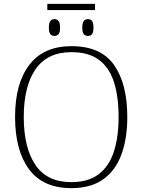

<svg xmlns="http://www.w3.org/2000/svg" viewBox="-20 -964 738 994"><path d="M225 -912V-944H472V-912ZM262 -778Q249 -778 241 -787Q233 -796 233 -821Q233 -846 241 -855.5Q249 -865 262 -865Q275 -865 283 -855.5Q291 -846 291 -821Q291 -796 283 -787Q275 -778 262 -778ZM435 -778Q422 -778 414 -787Q406 -796 406 -821Q406 -846 414 -855.5Q422 -865 435 -865Q449 -865 456.5 -855.5Q464 -846 464 -821Q464 -796 456.5 -787Q449 -778 435 -778ZM349 10Q203 10 130.5 -87.5Q58 -185 58 -359Q58 -532 132 -628.5Q206 -725 350 -725Q502 -725 570.5 -627.5Q639 -530 639 -358Q639 -247 608.5 -164Q578 -81 514 -35.5Q450 10 349 10ZM349 -21Q436 -21 490 -61.5Q544 -102 569 -177.5Q594 -253 594 -358Q594 -464 570 -539Q546 -614 492.5 -654Q439 -694 350 -694Q225 -694 164 -605.5Q103 -517 103 -358Q103 -199 163.5 -110Q224 -21 349 -21Z"/></svg>

Font: Noto Serif ExtraLight
Style: Regular
Weight: 200
Designer: Monotype Design Team
Foundry: Monotype Imaging Inc.
Version: Version 2.015; ttfautohint (v1.8.4.7-5d5b)